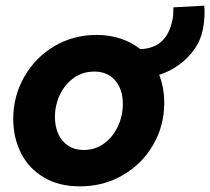

<svg xmlns="http://www.w3.org/2000/svg" viewBox="-20 -658 751 686"><path d="M27.3 -232.9Q27.3 -314 66.4 -383.1Q105.5 -452.1 173.6 -492.7Q241.7 -533.2 325.2 -533.2Q371.6 -533.2 411.1 -520Q450.7 -506.8 481.4 -482.4Q529.8 -484.4 557.9 -510.5Q585.9 -536.6 596.2 -587.4Q599.6 -601.1 599.6 -631.8L709.5 -637.7Q710.9 -627 710.9 -614.3Q710.9 -585 704.6 -551.8Q697.3 -514.6 674.8 -482.4Q652.3 -450.2 619.6 -426.5Q586.9 -402.8 548.8 -390.6Q566.9 -343.8 566.9 -290.5Q566.9 -209.5 527.6 -141.1Q488.3 -72.8 419.4 -32.5Q350.6 7.8 265.6 7.8Q189 7.8 135.3 -24.9Q81.5 -57.6 54.4 -112.3Q27.3 -167 27.3 -232.9ZM418.9 -286.6Q418.9 -338.9 391.6 -370.6Q364.3 -402.3 316.4 -402.3Q275.4 -402.3 243.4 -379.4Q211.4 -356.4 193.8 -319.1Q176.3 -281.7 176.3 -240.2Q176.3 -206.1 188.2 -179.4Q200.2 -152.8 223.4 -137.5Q246.6 -122.1 279.3 -122.1Q320.3 -122.1 352.1 -145.5Q383.8 -168.9 401.4 -206.8Q418.9 -244.6 418.9 -286.6Z"/></svg>

Font: Reddit Sans Chocolate ExBold
Style: Italic
Weight: 800
Italic angle: -11.25°
Designer: Stephen Hutchings
Version: Version 1.013